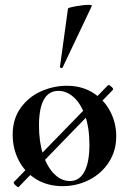

<svg xmlns="http://www.w3.org/2000/svg" viewBox="-20 -751 517 788"><path d="M56 17Q51 17 42.5 8.5Q34 0 37 -4L423 -401L425 -402Q430 -402 438.5 -394Q447 -386 443 -382L57 16ZM32 -198Q32 -263 65 -308.5Q98 -354 149 -376.5Q200 -399 254 -399Q316 -399 362 -370Q408 -341 432.5 -293.5Q457 -246 457 -192Q457 -132 427 -85.5Q397 -39 346.5 -13Q296 13 237 13Q175 13 128.5 -15.5Q82 -44 57 -92.5Q32 -141 32 -198ZM347 -157Q347 -227 329 -277Q311 -327 282 -352.5Q253 -378 220 -378Q140 -378 140 -235Q140 -168 157 -116.5Q174 -65 203 -36.5Q232 -8 267 -8Q306 -8 326.5 -46.5Q347 -85 347 -157ZM233 -472Q230 -472 227.5 -473.5Q225 -475 226 -476L259 -716Q261 -720 292 -725.5Q323 -731 344 -731Q358 -731 357 -727L237 -474Q237 -472 233 -472Z"/></svg>

Font: Cormorant Garamond
Style: Bold
Weight: 700
Designer: Christian Thalmann (Catharsis Fonts)
Foundry: Catharsis Fonts
Version: Version 4.000